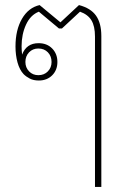

<svg xmlns="http://www.w3.org/2000/svg" viewBox="-20 -525 505 756"><path d="M354 211V-381Q354 -422 340 -445Q326 -468 295 -479L224 -413H212L133 -479Q100 -466 82.5 -428Q65 -390 65 -343Q65 -336 65.5 -327Q66 -318 67 -310Q84 -355 132 -355Q165 -355 185.5 -334Q206 -313 206 -281Q206 -249 185.5 -228.5Q165 -208 133 -208Q112 -208 97.5 -215.5Q83 -223 73 -233Q57 -250 49 -279Q41 -308 41 -342Q41 -407 66.5 -451Q92 -495 136 -505L218 -437L291 -505Q337 -493 358 -463.5Q379 -434 379 -383V211ZM131 -229Q154 -229 168.5 -244Q183 -259 183 -281Q183 -304 168.5 -319Q154 -334 131 -334Q109 -334 94.5 -319Q80 -304 80 -281Q80 -259 94.5 -244Q109 -229 131 -229Z"/></svg>

Font: Noto Sans Thai Looped UI Thin
Style: Regular
Weight: 100
Designer: Cadson Demak Team
Foundry: Cadson Demak Co., Ltd.
Version: Version 1.000; ttfautohint (v1.8.4.7-5d5b)